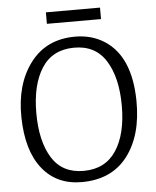

<svg xmlns="http://www.w3.org/2000/svg" viewBox="-57 -870 756 933"><g transform="rotate(-5 321.0 -403.5)"><path d="M202 -822H466V-766H202ZM322 -639Q217 -638 165 -557Q113 -476 113 -338.5Q113 -201 163.5 -119.5Q214 -38 319 -38.5Q424 -39 477 -119.5Q530 -200 530 -337.5Q530 -475 478.5 -557.5Q427 -640 322 -639ZM333 -692Q414 -692 476 -652Q600 -572 603 -356Q605 -187 527.5 -86Q450 15 304 15Q182 15 112 -73Q42 -161 39 -323Q36 -485 114 -588.5Q192 -692 333 -692Z"/></g></svg>

Font: Karma
Style: Regular
Weight: 400
Designer: Joana Correia
Foundry: Indian Type Foundry
Version: Version 1.202;PS 1.0;hotconv 1.0.78;makeotf.lib2.5.61930; tt